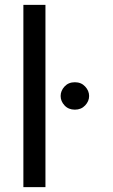

<svg xmlns="http://www.w3.org/2000/svg" viewBox="-20 -770 463 790"><path d="M76.2 0V-750H167V0ZM229.5 -375Q229.5 -396.5 245.6 -414.1Q261.7 -431.6 288.1 -431.6Q314 -431.6 330.3 -414.1Q346.7 -396.5 346.7 -375Q346.7 -353.5 330.3 -336.2Q314 -318.8 288.1 -318.8Q261.7 -318.8 245.6 -336.2Q229.5 -353.5 229.5 -375Z"/></svg>

Font: RobotoFlex
Style: Regular
Weight: 400
Designer: Berlow after Robertson
Foundry: Google
Version: Version 2.136